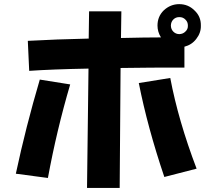

<svg xmlns="http://www.w3.org/2000/svg" viewBox="-20 -870 1040 947"><path d="M949.7 -38.1 790.5 2.9Q707.5 -243.2 664.6 -460.4L819.8 -485.4Q859.4 -275.4 949.7 -38.1ZM578.6 -814 576.7 -682.6Q698.7 -685.5 773.9 -685.5Q756.8 -712.9 756.8 -743.7Q756.8 -788.6 787.6 -818.8Q820.8 -849.6 863.8 -849.6Q908.2 -849.6 939 -818.8Q971.7 -788.6 970.7 -743.7Q971.7 -708 947.8 -677.7Q925.8 -648.9 889.6 -639.6V-536.6Q726.6 -537.1 574.7 -534.7L570.3 57.1H409.2Q410.6 -93.3 416.5 -531.7Q235.4 -528.3 124 -520.5L117.2 -668.5Q256.8 -676.3 417.5 -679.7L419.4 -814ZM906.7 -742.7Q907.2 -761.2 895 -772.9Q882.8 -786.1 863.8 -785.6Q846.7 -785.6 835 -773.9Q823.2 -762.2 822.8 -743.7Q823.2 -725.6 835 -713.9Q846.7 -702.1 863.8 -701.7Q882.3 -702.1 894 -713.9Q907.2 -725.6 906.7 -742.7ZM326.2 -453.6Q259.8 -228.5 216.3 7.8L58.1 -13.2Q107.4 -244.1 176.3 -477.5Z"/></svg>

Font: Droid Sans
Style: Regular
Weight: 400
Foundry: Ascender Corporation
Version: Version 1.00 build 114